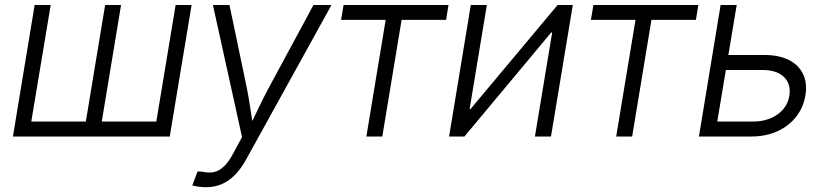

<svg xmlns="http://www.w3.org/2000/svg" viewBox="-20 -556 3365 782"><path d="M121.1 -535.6H186.5L107.4 -61H329.6L408.2 -535.6H473.1L394.5 -61H616.7L695.3 -535.6H760.3L671.4 0H32.7Z M763.2 199.2 784.7 142.1 805.7 143.6Q831.1 149.4 852.3 144.5Q873.5 139.6 892.6 121.3Q911.6 103 930.2 68.4L965.8 2.4L847.2 -535.6H914.6L984.4 -202.1Q993.2 -158.7 999.5 -115.2Q1005.9 -71.8 1012.7 -30.3H991.2Q1012.2 -71.8 1032.7 -115.2Q1053.2 -158.7 1076.7 -202.1L1256.8 -535.6H1330.1L983.4 91.8Q962.4 130.4 937.3 156Q912.1 181.6 882.8 194.1Q853.5 206.5 819.8 206.5Q803.2 206.5 788.6 204.3Q773.9 202.1 763.2 199.2Z M1472.2 0 1550.8 -475.1H1369.1L1379.4 -535.6H1806.6L1796.9 -475.1H1615.7L1537.1 0Z M2224.1 0H2158.7L2229 -423.8H2225.1L1871.6 0H1809.1L1897.5 -535.6H1962.9L1892.6 -111.3H1896L2251 -535.6H2313Z M2489.7 0 2568.4 -475.1H2386.7L2397 -535.6H2824.2L2814.5 -475.1H2633.3L2554.7 0Z M2935.1 -332H3092.8Q3153.8 -332 3193.8 -311.3Q3233.9 -290.5 3251.2 -253.4Q3268.6 -216.3 3260.3 -167.5Q3252.4 -118.7 3222.9 -80.8Q3193.4 -43 3146.5 -21.5Q3099.6 0 3039.1 0H2826.7L2915 -535.6H2980.5L2901.4 -61H3046.4Q3106 -61 3146.5 -89.8Q3187 -118.7 3194.8 -165.5Q3202.6 -213.4 3173.3 -242.2Q3144 -271 3084.5 -271H2924.3Z"/></svg>

Font: Inter 20pt Light
Style: Italic
Weight: 300
Italic angle: -9.3988°
Version: Version 4.001;git-66647c0bb